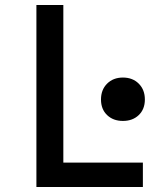

<svg xmlns="http://www.w3.org/2000/svg" viewBox="-20 -750 640 770"><path d="M126 0V-730H234V-98H553V0ZM473 -265Q434 -265 409.5 -288.5Q385 -312 385 -351Q385 -390 409.5 -414.5Q434 -439 473 -439Q512 -439 536.5 -414.5Q561 -390 561 -351Q561 -312 536.5 -288.5Q512 -265 473 -265Z"/></svg>

Font: JetBrains Mono NL SemiBold
Style: Regular
Weight: 600
Designer: Philipp Nurullin, Konstantin Bulenkov
Foundry: JetBrains
Version: Version 2.304; ttfautohint (v1.8.4.7-5d5b)